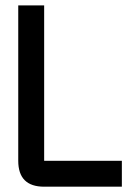

<svg xmlns="http://www.w3.org/2000/svg" viewBox="-20 -704 528 724"><path d="M48.8 -683.6H146.5V-97.7H439.5V0H146.5Q48.8 0 48.8 -97.7Z"/></svg>

Font: BabelStone Runic Berhtwald
Style: Regular
Weight: 400
Designer: Andrew West
Foundry: BabelStone
Version: Version 7.004;November 9, 2023